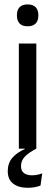

<svg xmlns="http://www.w3.org/2000/svg" viewBox="-20 -690 256 891"><path d="M67.5 0V-488H148.5V0ZM108 -568Q83 -568 70.8 -581.2Q58.5 -594.5 58.5 -617.5V-620Q58.5 -643.5 70.8 -656.5Q83 -669.5 108 -669.5Q133 -669.5 145.5 -656.5Q158 -643.5 158 -620V-617.5Q158 -594 145.5 -581Q133 -568 108 -568ZM108.5 181.5Q66.5 181.5 41.2 162.2Q16 143 16 104.5V104Q16 67.5 36.8 43Q57.5 18.5 95 1.5V-6L148.5 -6.5V0Q115 17 96.2 36Q77.5 55 77.5 80.5V81Q77.5 103 91.2 113.2Q105 123.5 128.5 123.5Q141 123.5 152.5 121.2Q164 119 176 114.5L168 171Q156.5 176 140.8 178.8Q125 181.5 108.5 181.5Z"/></svg>

Font: Anek Latin
Style: Regular
Weight: 400
Designer: Yesha Goshar
Foundry: Ek Type
Version: Version 1.003